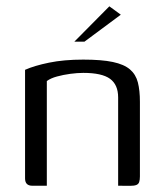

<svg xmlns="http://www.w3.org/2000/svg" viewBox="-20 -593 521 613"><path d="M83 0Q60 0 60 -23.5V-370.1Q89.5 -383.3 136.8 -393Q184.2 -402.7 245.6 -402.7Q304.5 -402.7 340.3 -395.1Q376.1 -387.5 394.9 -371.4Q413.7 -355.3 420.2 -329.8Q426.7 -304.2 426.7 -268.2V-29.7Q426.7 -19 424.5 -12.2Q422.4 -5.3 415.5 -2.5Q408.7 0.3 395.7 0.3L357.2 0V-281.8Q357.2 -322.5 331.3 -341.4Q305.4 -360.3 245.9 -360.3Q227 -360.3 204.6 -357.3Q182.1 -354.3 162 -348.8Q141.9 -343.4 129.5 -334.2V0ZM217.4 -460 329.1 -572.8 365.7 -546.1 249.7 -460Z"/></svg>

Font: Genos Thin
Style: Regular
Weight: 100
Designer: Robert E. Leuschke
Foundry: Robert E. Leuschke
Version: Version 1.010